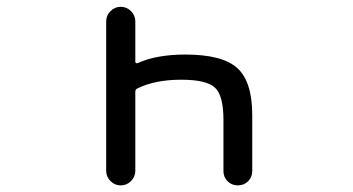

<svg xmlns="http://www.w3.org/2000/svg" viewBox="-20 -567 1040 566"><path d="M378.9 -63.5Q378.9 -45.9 366.2 -33.2Q353.5 -20.5 335.9 -20.5Q318.4 -20.5 305.7 -33.2Q293 -45.9 293 -63.5V-503.9Q293 -521.5 305.7 -534.2Q318.4 -546.9 335.9 -546.9Q353.5 -546.9 366.2 -534.2Q378.9 -521.5 378.9 -503.9V-384.8Q378.9 -382.8 380.9 -381.3Q382.8 -379.9 385.7 -380.9Q441.4 -406.2 526.4 -406.2Q635.7 -406.2 679.7 -366.2Q723.6 -326.2 723.6 -227.5V-62.5Q723.6 -44.9 711.4 -32.7Q699.2 -20.5 681.2 -20.5Q663.1 -20.5 650.9 -32.7Q638.7 -44.9 638.7 -62.5V-213.9Q638.7 -285.2 613.8 -308.6Q588.9 -332 514.6 -332Q437.5 -332 385.7 -306.6Q378.9 -303.7 378.9 -296.9Z"/></svg>

Font: Rounded Mgen+ 2m regular
Style: Regular
Weight: 400
Designer: [Source Han Sans]
Ryoko NISHIZUKA  (kana & ideographs); Paul D. Hunt (Latin, Greek & Cyrillic); Wenlong ZHANG  (bopomofo
Version: Version 1.059.20150602